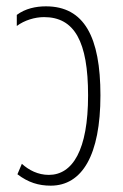

<svg xmlns="http://www.w3.org/2000/svg" viewBox="-20 -576 387 606"><path d="M140 10C239 10 297 -86 297 -275C297 -459 246 -556 125 -556C93 -556 60 -549 33 -529V-494C57 -512 90 -522 119 -522C215 -522 258 -445 258 -275C258 -102 209 -24 134 -24C100 -24 71 -39 49 -59L35 -26C69 0 102 10 140 10Z"/></svg>

Font: Noto Sans Thai ExtCond ExtLt
Style: Regular
Weight: 200
Width: 2
Designer: Monotype Design Team
Foundry: Monotype Imaging Inc.
Version: Version 2.002